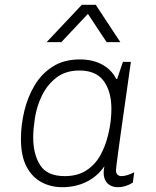

<svg xmlns="http://www.w3.org/2000/svg" viewBox="-20 -768 647 798"><path d="M239 10Q191 10 152 -11Q113 -32 90 -76Q67 -120 67 -190Q67 -248 81 -306.5Q95 -365 124 -413.5Q153 -462 199.5 -491.5Q246 -521 312 -521Q366 -521 405 -499.5Q444 -478 463 -440H467L491 -511H524Q512 -425 502 -355.5Q492 -286 484.5 -232.5Q477 -179 472 -142Q467 -105 464.5 -85Q462 -65 462 -61Q462 -48 468.5 -42Q475 -36 485 -36Q496 -36 510.5 -40.5Q525 -45 538 -52L532 -9Q518 0 502 5Q486 10 469 10Q449 10 434 0Q419 -10 413.5 -29.5Q408 -49 414 -77Q383 -33 338 -11.5Q293 10 239 10ZM249 -36Q302 -36 338.5 -59.5Q375 -83 397 -122.5Q419 -162 430 -210Q437 -239 440 -265Q443 -291 443 -315Q443 -388 411 -431.5Q379 -475 310 -475Q254 -475 216 -446.5Q178 -418 155.5 -373Q133 -328 125 -277Q122 -256 120 -236Q118 -216 118 -197Q118 -127 147 -81.5Q176 -36 249 -36ZM174 -593 320 -748H378L480 -593H423L333 -729H363L235 -593Z"/></svg>

Font: Chivo Medium Thin
Style: Italic
Weight: 250
Italic angle: -8.05°
Version: Version 2.002